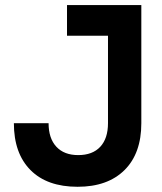

<svg xmlns="http://www.w3.org/2000/svg" viewBox="-20 -713 626 743"><path d="M280.3 9.8Q162.1 9.8 97.9 -55Q33.7 -119.7 33.7 -236.3H168Q168 -177.7 198 -145.3Q228 -112.8 282.7 -112.8Q338 -112.8 368 -145Q397.9 -177.3 397.9 -236.3V-693.4H526.9V-236.3Q526.9 -119.2 461.7 -54.7Q396.5 9.8 280.3 9.8ZM239.3 -574.7V-693.4H466.8V-574.7Z"/></svg>

Font: Cascadia Mono
Style: Regular
Weight: 400
Monospace: yes
Designer: Aaron Bell
Foundry: Saja Typeworks
Version: Version 2404.023